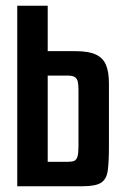

<svg xmlns="http://www.w3.org/2000/svg" viewBox="-20 -648 436 668"><path d="M40 0V-628H146V-470H243Q289 -470 314 -458Q339 -446 349 -421.5Q359 -397 359 -358V-139Q359 -85 355 -55Q351 -25 332 -12.5Q313 0 267 0ZM146 -85H215Q231 -85 238.5 -88.5Q246 -92 249.5 -103Q253 -114 253 -137V-336Q253 -354 250.5 -364.5Q248 -375 240 -380Q232 -385 216 -385H146Z"/></svg>

Font: Smooch Sans Thin
Style: Bold
Weight: 700
Version: Version 1.010